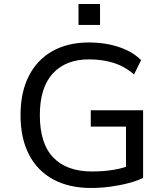

<svg xmlns="http://www.w3.org/2000/svg" viewBox="-20 -925 833 954"><path d="M432 9Q323 9 244.5 -33.5Q166 -76 124 -157Q82 -238 82 -353Q82 -466 123 -547Q164 -628 240.5 -671Q317 -714 422 -714Q476 -714 524 -704Q572 -694 612.5 -674.5Q653 -655 681 -626L646 -555Q600 -595 544.5 -612.5Q489 -630 422 -630Q307 -630 242.5 -560Q178 -490 178 -353Q178 -211 245 -142Q312 -73 437 -73Q496 -73 546 -81.5Q596 -90 635 -107L606 -53V-296H431V-377H691V-41Q663 -27 620 -15.5Q577 -4 528.5 2.5Q480 9 432 9ZM370 -801V-905H477V-801Z"/></svg>

Font: Nunito Sans 6pt
Style: Regular
Weight: 400
Version: Version 3.101;gftools[0.9.27]